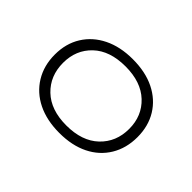

<svg xmlns="http://www.w3.org/2000/svg" viewBox="-100 -714 936 936"><g transform="rotate(45 368.0 -246.0)"><path d="M369 8Q282 8 218 -23.5Q154 -55 118.5 -113Q83 -171 83 -247Q83 -323 118.5 -380Q154 -437 218 -468.5Q282 -500 368 -500Q456 -500 519.5 -468.5Q583 -437 618 -380Q653 -323 653 -247Q653 -171 618 -113Q583 -55 519.5 -23.5Q456 8 369 8ZM367 -42Q475 -42 535.5 -99.5Q596 -157 596 -247Q596 -336 535.5 -393Q475 -450 368 -450Q260 -450 200 -393Q140 -336 140 -247Q140 -157 200 -99.5Q260 -42 367 -42Z"/></g></svg>

Font: Nunito Sans 7pt Expanded ExtraLight
Style: Regular
Weight: 250
Width: 7
Designer: Vernon Adams
Foundry: Vernon Adams
Version: Version 3.101;gftools[0.9.27]